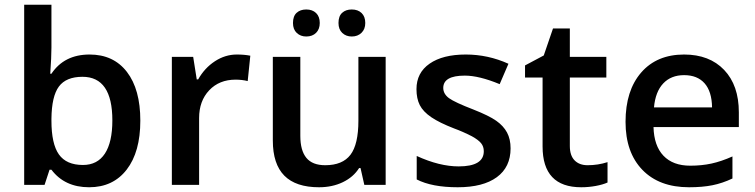

<svg xmlns="http://www.w3.org/2000/svg" viewBox="-20 -780 3185 810"><path d="M197 -469H192Q197 -539 197 -579V-760H82V0H168L189 -64H197Q253 10 356 10Q457 10 514.5 -64.5Q572 -139 572 -271Q572 -403 515.5 -476.5Q459 -550 358 -550Q251 -550 197 -469ZM454 -272Q454 -180 422.5 -132Q391 -84 330 -84Q260 -84 228.5 -128.5Q197 -173 197 -271V-279Q198 -374 228.5 -415Q259 -456 328 -456Q454 -456 454 -272Z M816 -445H810L795 -540H705V0H820V-282Q820 -354 862.5 -399Q905 -444 974 -444Q1001 -444 1025 -438L1036 -545Q1011 -550 979 -550Q930 -550 886.5 -521.5Q843 -493 816 -445Z M1272 -626Q1298 -626 1313.5 -641.5Q1329 -657 1329 -683Q1329 -710 1313.5 -725Q1298 -740 1272 -740Q1247 -740 1231.5 -726Q1216 -712 1216 -683Q1216 -656 1232 -641Q1248 -626 1272 -626ZM1464 -626Q1489 -626 1505 -641.5Q1521 -657 1521 -683Q1521 -710 1505.5 -725Q1490 -740 1464 -740Q1439 -740 1423.5 -726Q1408 -712 1408 -683Q1408 -656 1424 -641Q1440 -626 1464 -626ZM1607 -540H1492V-271Q1492 -171 1458.5 -127Q1425 -83 1352 -83Q1298 -83 1272.5 -114Q1247 -145 1247 -207V-540H1131V-187Q1131 -88 1179.5 -39Q1228 10 1326 10Q1382 10 1426.5 -11.5Q1471 -33 1495 -71H1501L1517 0H1607Z M2119 -221Q2104 -249 2073.5 -270.5Q2043 -292 1977 -318Q1899 -348 1874 -366Q1850 -384 1850 -409Q1850 -461 1941 -461Q2001 -461 2088 -425L2125 -511Q2039 -550 1945 -550Q1848 -550 1792.5 -511.5Q1737 -473 1737 -404Q1737 -364 1751 -336.5Q1765 -309 1799.5 -285.5Q1834 -262 1896 -238Q1932 -225 1971 -205Q1998 -190 2009.5 -176Q2021 -162 2021 -142Q2021 -78 1915 -78Q1834 -78 1738 -122V-23Q1802 10 1911 10Q2018 10 2076 -32.5Q2134 -75 2134 -154Q2134 -193 2119 -221Z M2384 -164V-453H2538V-540H2384V-660H2313L2274 -546L2195 -504V-453H2269V-162Q2269 10 2432 10Q2463 10 2493 4.5Q2523 -1 2543 -10V-96Q2503 -83 2459 -83Q2424 -83 2404 -103.5Q2384 -124 2384 -164Z M3070 -27V-120Q3023 -99 2981.5 -90Q2940 -81 2892 -81Q2819 -81 2779 -123Q2739 -165 2737 -244H3097V-306Q3097 -420 3035 -485Q2973 -550 2866 -550Q2751 -550 2685 -474Q2619 -398 2619 -266Q2619 -137 2690 -63.5Q2761 10 2887 10Q2943 10 2985.5 1.5Q3028 -7 3070 -27ZM2984 -327H2739Q2745 -393 2778 -428Q2811 -463 2866 -463Q2922 -463 2952.5 -428.5Q2983 -394 2984 -327Z"/></svg>

Font: OpenSansMMV
Style: Semibold
Weight: 600
Designer: Steve Matteson
Foundry: Ascender Corporation
Version: Version 6.000